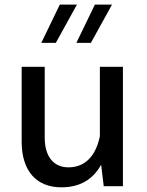

<svg xmlns="http://www.w3.org/2000/svg" viewBox="-20 -801 631 826"><path d="M73.2 -190.9C73.2 -67.9 134.8 4.9 244.1 4.9C321.8 4.9 378.9 -27.3 415 -92.3L426.3 0H508.8V-513.7H409.7V-215.3C392.1 -128.9 345.2 -81.1 274.4 -81.1C209.5 -81.1 172.4 -128.9 172.4 -209V-513.7H73.2ZM157.7 -616.7H220.2L311 -781.2H237.3ZM308.6 -616.7H371.1L461.9 -781.2H388.2Z"/></svg>

Font: Estedad Medium
Style: Regular
Weight: 500
Designer: Amin Abedi
Version: Version 7.3